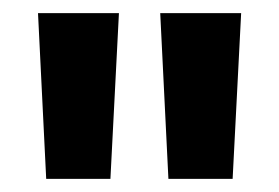

<svg xmlns="http://www.w3.org/2000/svg" viewBox="-20 -681 426 293"><path d="M148.5 -408H50.5L38 -661H161.5ZM335 -408H237L224.5 -661H348Z"/></svg>

Font: Anek Tamil Medium SemiBold
Style: Regular
Weight: 600
Version: Version 1.003